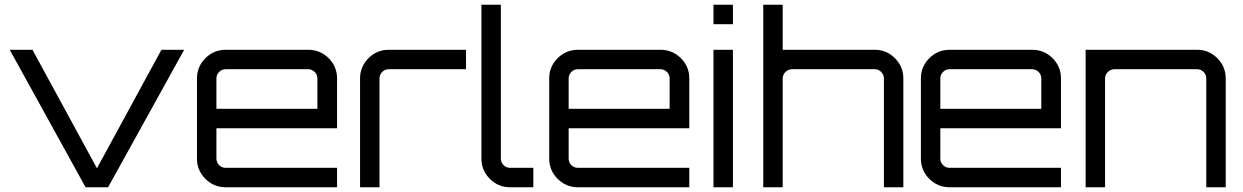

<svg xmlns="http://www.w3.org/2000/svg" viewBox="-20 -790 5242 810"><path d="M661 -580H757L436 0H341L21 -580H117L389 -80Z M1280 -580Q1331 -580 1366.5 -544.5Q1402 -509 1402 -459V-249H893V-121Q893 -105 904.5 -93.5Q916 -82 932 -82H1402V0H932Q882 0 846.5 -35.5Q811 -71 811 -121V-459Q811 -509 846.5 -544.5Q882 -580 932 -580ZM893 -331H1319V-459Q1319 -475 1307.5 -486.5Q1296 -498 1280 -498H932Q916 -498 904.5 -486.5Q893 -475 893 -459Z M1620 -580H1946V-498H1620Q1604 -498 1592.5 -486.5Q1581 -475 1581 -459V0H1499V-459Q1499 -509 1534.5 -544.5Q1570 -580 1620 -580Z M2011 -770H2093V-121Q2093 -105 2104.5 -93.5Q2116 -82 2132 -82H2230V0H2132Q2082 0 2046.5 -35.5Q2011 -71 2011 -121Z M2766 -580Q2817 -580 2852.5 -544.5Q2888 -509 2888 -459V-249H2379V-121Q2379 -105 2390.5 -93.5Q2402 -82 2418 -82H2888V0H2418Q2368 0 2332.5 -35.5Q2297 -71 2297 -121V-459Q2297 -509 2332.5 -544.5Q2368 -580 2418 -580ZM2379 -331H2805V-459Q2805 -475 2793.5 -486.5Q2782 -498 2766 -498H2418Q2402 -498 2390.5 -486.5Q2379 -475 2379 -459Z M2990 0V-580H3072V0ZM2990 -770H3072V-688H2990Z M3670 -580Q3720 -580 3755.5 -544.5Q3791 -509 3791 -459V0H3709V-459Q3709 -475 3697.5 -486.5Q3686 -498 3670 -498H3322Q3306 -498 3294 -486.5Q3282 -475 3282 -459V0H3200V-770H3282V-580Z M4334 -580Q4385 -580 4420.5 -544.5Q4456 -509 4456 -459V-249H3947V-121Q3947 -105 3958.5 -93.5Q3970 -82 3986 -82H4456V0H3986Q3936 0 3900.5 -35.5Q3865 -71 3865 -121V-459Q3865 -509 3900.5 -544.5Q3936 -580 3986 -580ZM3947 -331H4373V-459Q4373 -475 4361.5 -486.5Q4350 -498 4334 -498H3986Q3970 -498 3958.5 -486.5Q3947 -475 3947 -459Z M5030 -580Q5080 -580 5115.5 -544.5Q5151 -509 5151 -459V0H5069V-459Q5069 -475 5057.5 -486.5Q5046 -498 5030 -498H4682Q4666 -498 4654 -486.5Q4642 -475 4642 -459V0H4560V-580Z"/></svg>

Font: Orbitron
Style: Regular
Weight: 400
Designer: Matt McInerney
Foundry: Matt McInerney
Version: 1.000